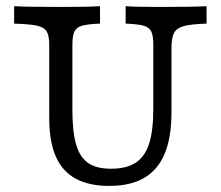

<svg xmlns="http://www.w3.org/2000/svg" viewBox="-20 -591 715 622"><path d="M139.5 -208.1V-445.2Q139.5 -475 131.5 -488.7Q123.4 -502.4 100.4 -507.7Q77.4 -512.9 25.8 -514.5V-571Q66.1 -568.5 176.6 -568.5Q266.9 -568.5 304 -571V-514.5Q263.7 -512.9 245.6 -507.7Q227.4 -502.4 221 -488.7Q214.5 -475 214.5 -445.2V-235.5Q214.5 -164.5 226.6 -123Q238.7 -81.5 265.7 -62.9Q292.7 -44.4 339.5 -44.4Q389.5 -44.4 419.4 -63.7Q449.2 -83.1 462.9 -125Q476.6 -166.9 476.6 -237.1V-445.2Q476.6 -475 470.2 -488.7Q463.7 -502.4 445.6 -507.7Q427.4 -512.9 387.1 -514.5V-571Q418.5 -568.5 495.2 -568.5Q612.1 -568.5 649.2 -571V-514.5Q600 -512.9 576.6 -506.9Q553.2 -500.8 544.4 -485.1Q535.5 -469.4 535.5 -437.1V-226.6Q535.5 -105.6 485.9 -47.2Q436.3 11.3 333.9 11.3Q267.7 11.3 224.6 -12.5Q181.5 -36.3 160.5 -84.7Q139.5 -133.1 139.5 -208.1Z"/></svg>

Font: Playfair Micro SmCond SmLight
Style: Regular
Weight: 360
Width: 4
Designer: Claus Eggers Sørensen
Foundry: Claus Eggers Sørensen
Version: Version 2.100;Glyphs 3.2 (3219)